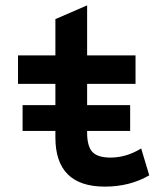

<svg xmlns="http://www.w3.org/2000/svg" viewBox="-20 -682 620 714"><path d="M370 12Q186 12 186 -171V-370H47V-476H186V-611L304 -662V-476H484V-370H304V-189Q304 -138 323.5 -117Q343 -96 391 -96Q450 -96 505 -130L535 -30Q463 12 370 12ZM64 -195V-291H464V-195Z"/></svg>

Font: Sometype Mono
Style: Bold
Weight: 700
Monospace: yes
Designer: Ryoichi Tsunekawa
Foundry: Dharma Type
Version: Version 1.000; ttfautohint (v1.8.3)